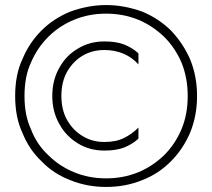

<svg xmlns="http://www.w3.org/2000/svg" viewBox="-20 -730 840 760"><path d="M223 -350Q223 -405 245 -445Q269 -487 306 -509Q344 -532 393 -532Q435 -532 470 -517Q504 -502 528 -475V-519Q502 -542 471 -554Q440 -566 393 -566Q335 -566 289 -538Q242 -511 215 -462Q187 -413 187 -350Q187 -288 215 -239Q241 -191 289 -162Q335 -134 393 -134Q440 -134 471 -146Q502 -158 528 -181V-225Q502 -199 471 -184Q440 -168 393 -168Q344 -168 306 -192Q269 -214 245 -256Q223 -296 223 -350ZM102 -220Q77 -273 77 -350Q77 -427 102 -481Q127 -540 171 -584Q215 -628 274 -652Q332 -676 400 -676Q468 -676 527 -652Q583 -629 630 -584Q674 -540 699 -481Q723 -421 723 -350Q723 -278 699 -220Q674 -160 630 -116Q583 -71 527 -48Q468 -24 400 -24Q332 -24 274 -48Q215 -72 171 -116Q124 -160 102 -220ZM68 -494Q40 -434 40 -350Q40 -266 68 -206Q95 -138 144 -92Q192 -42 258 -17Q324 10 400 10Q477 10 543 -17Q608 -42 657 -92Q705 -140 733 -206Q760 -272 760 -350Q760 -428 733 -494Q706 -557 657 -609Q608 -657 543 -684Q471 -710 400 -710Q330 -710 258 -684Q192 -657 144 -609Q95 -560 68 -494Z"/></svg>

Font: NM-font
Style: Light
Weight: 500
Designer: ""
Foundry: ""
Version: ""